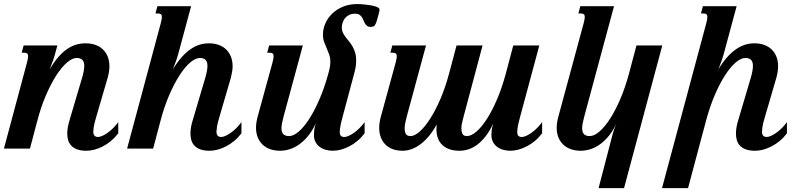

<svg xmlns="http://www.w3.org/2000/svg" viewBox="-47 -747 4047 965"><path d="M436 -157.2Q426.8 -126.5 424.3 -109.6Q421.9 -92.8 421.9 -85.9Q421.9 -71.3 428.2 -64.9Q434.6 -58.6 444.8 -58.6Q456.1 -58.6 469.7 -65.2Q483.4 -71.8 497.6 -82.3Q511.7 -92.8 524.7 -106.2Q537.6 -119.6 547.4 -133.3V-77.1Q531.2 -55.7 511.7 -39.3Q492.2 -22.9 471.2 -12Q450.2 -1 428.7 4.9Q407.2 10.7 387.2 10.7Q359.9 10.7 341.3 3.9Q322.8 -2.9 311.5 -14.6Q300.3 -26.4 295.7 -42Q291 -57.6 291 -75.7Q291 -91.8 294.2 -109.1Q297.4 -126.5 302.7 -143.6L364.7 -353Q376.5 -392.6 376.5 -415.5Q376.5 -437 366.7 -446.3Q356.9 -455.6 338.4 -455.6Q316.4 -455.6 289.8 -432.9Q263.2 -410.2 236.3 -368.7Q209.5 -327.1 184.3 -269Q159.2 -210.9 140.6 -140.1L103.5 0H-27.3L88.9 -433.6Q94.2 -454.1 94.2 -463.9Q94.2 -474.6 89.4 -478.3Q84.5 -481.9 75.7 -481.9H62L71.8 -518.6H241.2L229 -473.1Q226.6 -463.4 220 -444.1Q213.4 -424.8 202.6 -398.4Q225.1 -436.5 247.6 -461.9Q270 -487.3 292.7 -502.2Q315.4 -517.1 337.9 -523.2Q360.4 -529.3 383.3 -529.3Q411.1 -529.3 433.3 -521.2Q455.6 -513.2 470.9 -498Q486.3 -482.9 494.6 -461.7Q502.9 -440.4 502.9 -414.1Q502.9 -387.2 494.1 -356Z M1055.2 -157.2Q1045.9 -126.5 1043.5 -109.6Q1041 -92.8 1041 -85.9Q1041 -71.3 1047.4 -64.9Q1053.7 -58.6 1064 -58.6Q1075.2 -58.6 1088.9 -65.2Q1102.5 -71.8 1116.7 -82.3Q1130.9 -92.8 1143.8 -106.2Q1156.7 -119.6 1166.5 -133.3V-77.1Q1150.4 -55.7 1130.9 -39.3Q1111.3 -22.9 1090.3 -12Q1069.3 -1 1047.9 4.9Q1026.4 10.7 1006.3 10.7Q979 10.7 960.4 3.9Q941.9 -2.9 930.7 -14.6Q919.4 -26.4 914.8 -42Q910.2 -57.6 910.2 -75.7Q910.2 -91.8 913.3 -109.1Q916.5 -126.5 921.9 -143.6L983.9 -353Q995.6 -392.6 995.6 -415.5Q995.6 -437 985.8 -446.3Q976.1 -455.6 957.5 -455.6Q935.5 -455.6 908.9 -432.9Q882.3 -410.2 855.5 -368.7Q828.6 -327.1 803.5 -269Q778.3 -210.9 759.8 -140.1L722.7 0H591.8L761.2 -630.9Q766.6 -651.4 766.6 -661.1Q766.6 -671.9 761.7 -675.5Q756.8 -679.2 748 -679.2H734.4L744.1 -715.8H913.6L848.1 -473.1Q845.7 -463.4 839.1 -444.1Q832.5 -424.8 821.8 -398.4Q843.8 -434.6 866.2 -459.7Q888.7 -484.9 911.4 -500.2Q934.1 -515.6 956.8 -522.5Q979.5 -529.3 1002.4 -529.3Q1030.3 -529.3 1052.5 -521.2Q1074.7 -513.2 1090.1 -498Q1105.5 -482.9 1113.8 -461.7Q1122.1 -440.4 1122.1 -414.1Q1122.1 -400.9 1119.6 -386.2Q1117.2 -371.6 1113.3 -356Z M1738.3 -678.2Q1719.2 -678.2 1706.3 -671.1Q1693.4 -664.1 1685.5 -653.6Q1677.7 -643.1 1674.3 -630.6Q1670.9 -618.2 1670.9 -607.4Q1670.9 -593.8 1676.3 -582.8Q1681.6 -571.8 1689.7 -561Q1697.8 -550.3 1707 -539.1Q1716.3 -527.8 1724.4 -514.2Q1732.4 -500.5 1737.8 -483.2Q1743.2 -465.8 1743.2 -442.9Q1743.2 -430.2 1741.2 -415Q1739.3 -399.9 1734.4 -382.3L1674.3 -157.2Q1660.6 -106.9 1660.6 -84.5Q1660.6 -69.8 1666.3 -64.2Q1671.9 -58.6 1683.1 -58.6Q1694.3 -58.6 1708 -65.2Q1721.7 -71.8 1735.8 -82.3Q1750 -92.8 1762.9 -106.2Q1775.9 -119.6 1785.6 -133.3V-77.1Q1769.5 -55.7 1750 -39.3Q1730.5 -22.9 1709.5 -12Q1688.5 -1 1667 4.9Q1645.5 10.7 1625.5 10.7Q1607.9 10.7 1590.8 6.1Q1573.7 1.5 1560.3 -8.3Q1546.9 -18.1 1538.8 -33.2Q1530.8 -48.3 1530.8 -68.8Q1530.8 -79.1 1532.2 -92.5Q1533.7 -106 1540 -126.5Q1522.5 -88.9 1501 -63Q1479.5 -37.1 1455.8 -20.5Q1432.1 -3.9 1407.7 3.4Q1383.3 10.7 1360.8 10.7Q1333 10.7 1310.5 2.7Q1288.1 -5.4 1272.5 -20.5Q1256.8 -35.6 1248.3 -56.9Q1239.7 -78.1 1239.7 -104.5Q1239.7 -130.9 1248.5 -162.6L1322.8 -433.6Q1328.1 -454.1 1328.1 -463.9Q1328.1 -474.6 1323.2 -478.3Q1318.4 -481.9 1309.6 -481.9H1295.9L1305.7 -518.6H1475.1L1379.4 -165.5Q1374 -145.5 1370.8 -129.9Q1367.7 -114.3 1367.7 -103Q1367.7 -81.5 1377.4 -72.3Q1387.2 -63 1405.8 -63Q1427.7 -63 1454.1 -85.4Q1480.5 -107.9 1507.1 -149.2Q1533.7 -190.4 1558.8 -248.5Q1584 -306.6 1603.5 -378.4Q1609.4 -399.9 1611.3 -412.6Q1613.3 -425.3 1613.3 -435.1Q1613.3 -457 1607.4 -473.4Q1601.6 -489.7 1594.7 -504.9Q1587.9 -520 1582 -536.1Q1576.2 -552.2 1576.2 -573.2Q1576.2 -602.1 1588.4 -629.6Q1600.6 -657.2 1622.8 -678.7Q1645 -700.2 1677 -713.4Q1709 -726.6 1748.5 -726.6Q1754.4 -726.6 1764.9 -726.1Q1775.4 -725.6 1787.8 -724.1Q1800.3 -722.7 1813.2 -720.7Q1826.2 -718.8 1836.7 -715.8Q1847.2 -712.9 1853.8 -708.7Q1860.4 -704.6 1860.4 -699.7Q1860.4 -697.3 1860.1 -693.4Q1859.9 -689.5 1858.9 -687L1847.7 -645.5Q1842.8 -628.4 1836.9 -620.1Q1831.1 -611.8 1816.4 -611.8Q1805.2 -611.8 1798.6 -616.7Q1792 -621.6 1787.6 -628.9Q1783.2 -636.2 1779.8 -645Q1776.4 -653.8 1771.5 -661.1Q1766.6 -668.5 1758.8 -673.3Q1751 -678.2 1738.3 -678.2Z M1924.8 -518.6H2094.2L1998.5 -165.5Q1993.2 -145.5 1990 -129.9Q1986.8 -114.3 1986.8 -103Q1986.8 -81.5 1993.9 -72.3Q2001 -63 2016.1 -63Q2036.6 -63 2062.3 -85.7Q2087.9 -108.4 2114.7 -149.9Q2141.6 -191.4 2166.5 -249.5Q2191.4 -307.6 2210.4 -378.4L2247.6 -518.6H2378.4L2284.2 -165.5Q2278.8 -145.5 2275.4 -130.1Q2272 -114.7 2272 -103Q2272 -81.5 2278.6 -72.3Q2285.2 -63 2299.3 -63Q2321.3 -63 2347.7 -85.7Q2374 -108.4 2400.6 -149.9Q2427.2 -191.4 2451.9 -249.5Q2476.6 -307.6 2495.6 -378.4L2532.7 -518.6H2663.6L2566.4 -157.2Q2552.7 -106.9 2552.7 -84.5Q2552.7 -69.8 2558.3 -64.2Q2564 -58.6 2575.2 -58.6Q2586.4 -58.6 2600.1 -65.2Q2613.8 -71.8 2627.9 -82.3Q2642.1 -92.8 2655 -106.2Q2668 -119.6 2677.7 -133.3V-77.1Q2661.6 -55.7 2642.1 -39.3Q2622.6 -22.9 2601.6 -12Q2580.6 -1 2559.1 4.9Q2537.6 10.7 2517.6 10.7Q2500 10.7 2482.9 6.1Q2465.8 1.5 2452.4 -8.3Q2439 -18.1 2430.9 -33.2Q2422.9 -48.3 2422.9 -68.8Q2422.9 -79.1 2424.3 -92.5Q2425.8 -106 2432.1 -126.5Q2414.6 -88.9 2394.5 -63Q2374.5 -37.1 2352.5 -20.5Q2330.6 -3.9 2307.6 3.4Q2284.7 10.7 2262.2 10.7Q2208.5 10.7 2177.5 -17.1Q2146.5 -44.9 2146.5 -99.6Q2146.5 -109.9 2147.9 -121.1Q2128.4 -85.9 2106.9 -60.8Q2085.4 -35.6 2063.2 -19.8Q2041 -3.9 2019.3 3.4Q1997.6 10.7 1977.1 10.7Q1949.2 10.7 1927.2 2.7Q1905.3 -5.4 1890.1 -20.5Q1875 -35.6 1866.9 -56.9Q1858.9 -78.1 1858.9 -104.5Q1858.9 -130.9 1867.7 -162.6L1941.9 -433.6Q1947.3 -454.1 1947.3 -463.9Q1947.3 -474.6 1942.4 -478.3Q1937.5 -481.9 1928.7 -481.9H1915Z M3281.7 -518.6 3089.4 198.7H2961.4L3030.8 -67.4Q3032.7 -74.7 3034.7 -81.1Q3036.6 -87.4 3038.8 -94.2Q3041 -101.1 3044.2 -108.9Q3047.4 -116.7 3051.3 -126.5Q3033.7 -88.9 3012.2 -63Q2990.7 -37.1 2967 -20.5Q2943.4 -3.9 2918.9 3.4Q2894.5 10.7 2872.1 10.7Q2844.2 10.7 2821.8 2.7Q2799.3 -5.4 2783.7 -20.5Q2768.1 -35.6 2759.5 -56.9Q2751 -78.1 2751 -104.5Q2751 -130.9 2759.8 -162.6L2886.7 -630.9Q2892.1 -651.4 2892.1 -661.1Q2892.1 -671.9 2887.2 -675.5Q2882.3 -679.2 2873.5 -679.2H2859.9L2869.6 -715.8H3039.1L2890.6 -165.5Q2885.3 -145.5 2882.1 -130.1Q2878.9 -114.7 2878.9 -103Q2878.9 -81.5 2888.7 -72.3Q2898.4 -63 2917 -63Q2939 -63 2965.6 -85.7Q2992.2 -108.4 3019 -149.9Q3045.9 -191.4 3070.8 -249.5Q3095.7 -307.6 3114.7 -378.4L3151.9 -518.6Z M3796.9 -157.2Q3787.6 -126.5 3785.2 -109.6Q3782.7 -92.8 3782.7 -85.9Q3782.7 -71.3 3789.1 -64.9Q3795.4 -58.6 3805.7 -58.6Q3816.9 -58.6 3830.6 -65.2Q3844.2 -71.8 3858.4 -82.3Q3872.6 -92.8 3885.5 -106.2Q3898.4 -119.6 3908.2 -133.3V-77.1Q3892.1 -55.7 3872.6 -39.3Q3853 -22.9 3832 -12Q3811 -1 3789.6 4.9Q3768.1 10.7 3748 10.7Q3720.7 10.7 3702.1 3.9Q3683.6 -2.9 3672.4 -14.6Q3661.1 -26.4 3656.5 -42Q3651.9 -57.6 3651.9 -75.7Q3651.9 -91.8 3655 -109.1Q3658.2 -126.5 3663.6 -143.6L3725.6 -353Q3737.3 -392.6 3737.3 -415.5Q3737.3 -437 3727.5 -446.3Q3717.8 -455.6 3699.2 -455.6Q3677.2 -455.6 3650.6 -432.9Q3624 -410.2 3597.2 -368.7Q3570.3 -327.1 3545.4 -269Q3520.5 -210.9 3501.5 -140.1L3411.1 198.7H3280.3L3502.9 -630.9Q3508.3 -651.4 3508.3 -661.1Q3508.3 -671.9 3503.4 -675.5Q3498.5 -679.2 3489.7 -679.2H3476.1L3485.8 -715.8H3655.3L3589.8 -473.1Q3587.4 -463.4 3580.8 -444.1Q3574.2 -424.8 3563.5 -398.4Q3585.4 -434.6 3607.9 -459.7Q3630.4 -484.9 3653.1 -500.2Q3675.8 -515.6 3698.5 -522.5Q3721.2 -529.3 3744.1 -529.3Q3772 -529.3 3794.2 -521.2Q3816.4 -513.2 3831.8 -498Q3847.2 -482.9 3855.5 -461.7Q3863.8 -440.4 3863.8 -414.1Q3863.8 -387.2 3855 -356Z"/></svg>

Font: Arian AMU Serif
Style: Bold Italic
Weight: 700
Italic angle: -15°
Designer: Ruben Hakobyan (Tarumian)
Foundry: Ruben Hakobyan (Tarumian)
Version: Version 1.002